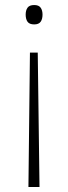

<svg xmlns="http://www.w3.org/2000/svg" viewBox="-20 -558 272 763"><path d="M99 -349H130L137 185H93ZM149 -500Q149 -482 141.5 -471.5Q134 -461 116 -461Q97 -461 89.5 -471.5Q82 -482 82 -500Q82 -517 89.5 -527.5Q97 -538 116 -538Q134 -538 141.5 -527.5Q149 -517 149 -500Z"/></svg>

Font: Noto Sans Khmer ExtraLight
Style: Regular
Weight: 250
Version: Version 2.003